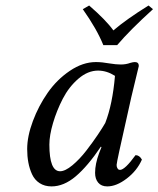

<svg xmlns="http://www.w3.org/2000/svg" viewBox="-20 -663 572 693"><path d="M359.9 -219.2Q386.2 -286.6 395 -389.2Q365.2 -408.2 334 -408.2Q296.9 -408.2 262.7 -378.7Q228.5 -349.1 206.5 -306.4Q184.6 -263.7 171.4 -219Q158.2 -174.3 158.2 -141.1Q158.2 -44.9 196.8 -44.9Q215.3 -44.9 241.2 -66.4Q267.1 -87.9 291.3 -119.1Q315.4 -150.4 332.8 -176.3Q350.1 -202.1 359.9 -219.2ZM466.8 -439Q481 -439 481 -424.8Q478 -414.1 454.1 -313L411.1 -120.1Q400.9 -73.2 400.9 -67.9Q400.9 -60.5 403.6 -56.2Q406.2 -51.8 408.4 -50.8Q410.6 -49.8 413.1 -49.8Q430.7 -49.8 469.2 -103Q483.4 -103 492.2 -86.9Q474.6 -46.9 437.5 -18.6Q400.4 9.8 367.2 9.8Q345.7 9.8 334.5 -3.7Q323.2 -17.1 323.2 -39.1Q323.2 -71.3 337.9 -110.8L346.2 -131.8L344.2 -133.8Q296.4 -63 253.4 -26.6Q210.4 9.8 166 9.8Q141.1 9.8 123 -2Q105 -13.7 95.7 -33.9Q86.4 -54.2 82.3 -76.7Q78.1 -99.1 78.1 -125Q78.1 -170.9 98.6 -225.8Q119.1 -280.8 152.1 -328.1Q185.1 -375.5 231.9 -407.2Q278.8 -439 326.2 -439Q348.1 -439 375 -434.1Q398.9 -430.2 416 -430.2Q434.6 -430.2 450.2 -436Q460.4 -439 466.8 -439ZM402.8 -500H353Q329.6 -558.1 278.8 -629.9L301.8 -643.1Q362.8 -590.3 389.2 -553.2Q436 -593.3 516.1 -643.1L532.2 -629.9Q448.7 -554.2 402.8 -500Z"/></svg>

Font: Common Serif
Style: Italic
Weight: 400
Italic angle: -12°
Designer: Philipp H. Poll, Khaled Hosny
Foundry: Stefan Peev, Context Ltd.
Version: Version 1.026